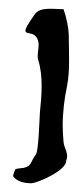

<svg xmlns="http://www.w3.org/2000/svg" viewBox="-20 -410 188 438"><path d="M125 -389C115 -389 106 -390 98 -390C75 -390 65 -387 57 -374C43 -354 38 -345 38 -340C38 -329 63 -342 68 -312V-307C68 -299 66 -290 66 -282C66 -279 66 -276 67 -274C73 -255 75 -234 75 -214C75 -193 73 -173 71 -153C70 -138 68 -66 62 -58C49 -41 54 -32 34 -27C28 -26 14 -26 14 -22C12 -16 9 -8 10 -8C18 4 35 8 51 8H52C67 7 131 -21 131 -43V-44C138 -59 126 -72 125 -86C124 -98 123 -110 123 -123C123 -154 127 -186 133 -214C140 -250 137 -287 137 -324C137 -345 132 -369 125 -389Z"/></svg>

Font: Ancial
Style: Regular
Weight: 400
Designer: Daytona Mess (Anne-Dauphine Borione)
Foundry: Daytona Mess (Anne-Dauphine Borione)
Version: Version 1.000;Glyphs 3.2 (3192)